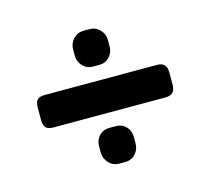

<svg xmlns="http://www.w3.org/2000/svg" viewBox="-68 -576 607 554"><g transform="rotate(-15 235.5 -298.5)"><path d="M181 -434V-453Q181 -471 193.5 -484Q206 -497 224 -497H242Q260 -497 272.5 -484Q285 -471 285 -453V-434Q285 -416 273 -403Q261 -390 242 -390H224Q206 -390 193.5 -403Q181 -416 181 -434ZM39 -280V-317Q39 -333 45.5 -340Q52 -347 68 -347H403Q418 -347 425 -339.5Q432 -332 432 -317V-280Q432 -265 425 -257.5Q418 -250 403 -250H68Q52 -250 45.5 -257Q39 -264 39 -280ZM181 -145V-163Q181 -182 193 -194.5Q205 -207 224 -207H242Q261 -207 273 -194.5Q285 -182 285 -163V-145Q285 -126 273 -113Q261 -100 242 -100H224Q206 -100 193.5 -113.5Q181 -127 181 -145Z"/></g></svg>

Font: Mitr
Style: Regular
Weight: 400
Designer: Thanarat Vachiruckul
Foundry: Cadson Demak
Version: Version 1.002